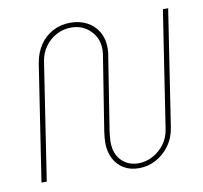

<svg xmlns="http://www.w3.org/2000/svg" viewBox="-80 -799 950 898"><g transform="rotate(-10 395.0 -350.0)"><path d="M510 13Q468 13 437.5 -5.5Q407 -24 390.5 -56.5Q374 -89 374 -131Q374 -143 375.5 -158.5Q377 -174 379 -187L432 -521Q434 -530 435.5 -542.5Q437 -555 437 -564Q437 -618 400.5 -654Q364 -690 310 -690Q273 -690 240.5 -673Q208 -656 186 -625.5Q164 -595 158 -556L73 0H48L132 -550Q140 -600 164.5 -636.5Q189 -673 226.5 -693Q264 -713 310 -713Q355 -713 389.5 -694.5Q424 -676 443 -643Q462 -610 462 -566Q462 -556 460.5 -543Q459 -530 457 -521L403 -179Q402 -169 400.5 -155.5Q399 -142 399 -131Q399 -74 431 -42Q463 -10 511 -10Q546 -10 578.5 -27Q611 -44 634 -74.5Q657 -105 663 -145L748 -700H773L689 -151Q682 -102 655.5 -65Q629 -28 591 -7.5Q553 13 510 13Z"/></g></svg>

Font: MuseoModerno Thin
Style: Italic
Weight: 100
Italic angle: -9°
Designer: Pablo Cosgaya, Héctor Gatti, Marcela Romero, and the Authors of The MuseoModerno Project.
Foundry: Omnibus-Type Team
Version: Version 1.003